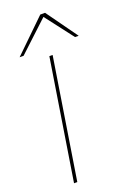

<svg xmlns="http://www.w3.org/2000/svg" viewBox="-174 -991 713 1051"><g transform="rotate(-20 182.5 -465.5)"><path d="M65 0 176 -700H195L84 0ZM21 -750 207 -931H235L365 -750H344L219 -913L44 -750Z"/></g></svg>

Font: Georama Extended Thin
Style: Italic
Weight: 100
Width: 7
Italic angle: -9°
Designer: Jean-Baptiste Levee
Foundry: Production Type
Version: Version 1.000